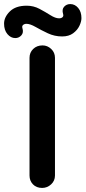

<svg xmlns="http://www.w3.org/2000/svg" viewBox="-70 -923 420 943"><path d="M200 -61Q200 -35 181 -17.5Q162 0 137 0Q109 0 92 -17.5Q75 -35 75 -61V-639Q75 -665 93 -682.5Q111 -700 139 -700Q163 -700 181.5 -682.5Q200 -665 200 -639ZM5 -736Q-17 -736 -33.5 -755.5Q-50 -775 -50 -807Q-50 -839 -21.5 -867Q7 -895 61 -895Q95 -895 124 -879.5Q153 -864 177.5 -848.5Q202 -833 220 -833Q231 -833 237 -838.5Q243 -844 240 -854Q233 -877 245 -890Q257 -903 275 -903Q298 -903 314 -884Q330 -865 330 -834Q330 -817 320 -796Q310 -775 289 -759.5Q268 -744 235 -744Q198 -744 165 -759.5Q132 -775 105 -790.5Q78 -806 60 -806Q50 -806 43.5 -800.5Q37 -795 40 -785Q47 -763 35 -749.5Q23 -736 5 -736Z"/></svg>

Font: zvoove
Style: Bold
Weight: 700
Designer: Vernon Adams (Nunito) & Andrew Paglinawan (Quicksand)
Foundry: zvoove
Version: Version 3.006